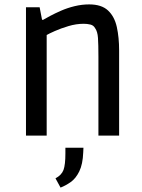

<svg xmlns="http://www.w3.org/2000/svg" viewBox="-20 -616 646 872"><path d="M98 0V-583H160L171 -526H176Q186 -532 207.5 -543.5Q229 -555 257.5 -567.5Q286 -580 319 -588Q352 -596 385 -596Q441 -596 470.5 -568.5Q500 -541 510.5 -493.5Q521 -446 521 -387V0H427V-358Q427 -414 425 -443.5Q423 -473 412 -488Q405 -501 390.5 -504.5Q376 -508 360 -508Q326 -508 291 -497.5Q256 -487 229 -475Q202 -463 192 -457V0ZM255 236 232 194Q260 179 268.5 155.5Q277 132 277 81V55H359L358 76Q356 130 340 162.5Q324 195 301 211Q278 227 255 236Z"/></svg>

Font: Ruda Medium
Style: Regular
Weight: 500
Version: Version 2.001